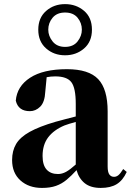

<svg xmlns="http://www.w3.org/2000/svg" viewBox="-20 -901 639 938"><path d="M297.9 -839.8Q258.3 -839.8 237.1 -814.5Q215.8 -789.1 215.8 -755.9Q215.8 -725.1 237.1 -698.5Q258.3 -671.9 297.9 -671.9Q337.9 -671.9 358.9 -698.5Q379.9 -725.1 379.9 -755.9Q379.9 -789.1 358.9 -814.5Q337.9 -839.8 297.9 -839.8ZM297.9 -630.9Q243.2 -630.9 205.1 -664.6Q167 -698.2 167 -755.9Q167 -814 205.1 -847.4Q243.2 -880.9 297.9 -880.9Q352.1 -880.9 390.6 -848.1Q429.2 -815.4 429.2 -755.9Q429.2 -697.3 390.6 -664.1Q352.1 -630.9 297.9 -630.9ZM350.1 -97.2V-305.2Q332.5 -300.3 318.4 -296.1Q304.2 -292 294.9 -288.1Q242.7 -266.1 215.3 -230Q188 -193.8 188 -139.2Q188 -94.2 207.8 -72.5Q227.5 -50.8 263.2 -50.8Q283.2 -50.8 302.7 -61.5Q322.3 -72.3 350.1 -97.2ZM136.2 -503.9 151.9 -509.8ZM582 -75.2 599.1 -61Q580.1 -19.5 550 -1.2Q520 17.1 472.2 17.1Q422.4 17.1 393.8 -6.1Q365.2 -29.3 354 -69.8Q328.6 -42 305.2 -22.5Q281.7 -2.9 253.4 7.1Q225.1 17.1 185.1 17.1Q120.6 17.1 79.8 -19.5Q39.1 -56.2 39.1 -119.1Q39.1 -164.6 58.8 -197.8Q78.6 -231 125 -256.8Q171.4 -282.7 252 -306.2Q272.9 -312 298.3 -318.6Q323.7 -325.2 350.1 -332V-393.1Q350.1 -471.2 328.6 -499.5Q307.1 -527.8 250 -527.8Q228 -527.8 208 -523.9L201.2 -453.1Q198.7 -401.9 176.5 -379.9Q154.3 -357.9 126 -357.9Q69.3 -357.9 57.1 -409.2Q63 -479.5 127 -521.2Q190.9 -563 307.1 -563Q413.6 -563 459.7 -514.4Q505.9 -465.8 505.9 -356.9V-87.9Q505.9 -59.6 514.4 -48.3Q522.9 -37.1 537.1 -37.1Q548.3 -37.1 558.1 -44.9Q567.9 -52.7 582 -75.2Z"/></svg>

Font: Source Han Serif JP Heavy
Style: Regular
Weight: 900
Designer: Ryoko NISHIZUKA  (kana & ideographs); Frank Grießhammer (Latin, Greek & Cyrillic); Wenlong ZHANG  (bopomofo); Sandoll Co
Foundry: Adobe Systems Incorporated
Version: Version 1.001;PS 1.001;hotconv 16.6.54;makeotf.lib2.5.65590